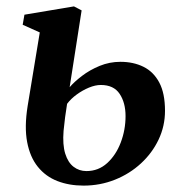

<svg xmlns="http://www.w3.org/2000/svg" viewBox="-20 -570 569 601"><path d="M241.5 11Q196.5 11 159.8 -3.2Q123 -17.5 98.5 -47.8Q74 -78 65 -125.2Q56 -172.5 66.5 -238L104.5 -468.5L51 -492.5L56.5 -524L211.5 -550L235.5 -537.5L198 -297Q212.5 -314 236.8 -332.5Q261 -351 292 -363.8Q323 -376.5 357 -376.5Q397.5 -376.5 429 -361Q460.5 -345.5 478.5 -311.8Q496.5 -278 496.5 -223Q496.5 -175.5 476.5 -133.2Q456.5 -91 421.2 -58.5Q386 -26 339.8 -7.5Q293.5 11 241.5 11ZM250.5 -34.5Q288 -34.5 315.5 -59.5Q343 -84.5 358 -124Q373 -163.5 373 -206.5Q373 -248.5 354.5 -276.2Q336 -304 295.5 -304Q278.5 -304 258.5 -295.8Q238.5 -287.5 220.2 -274.2Q202 -261 190 -245Q186.5 -224.5 183.8 -203.2Q181 -182 179 -160.5Q175.5 -117 184.2 -89Q193 -61 210.5 -47.8Q228 -34.5 250.5 -34.5Z"/></svg>

Font: Merriweather 60pt SemiBold
Style: Italic
Weight: 600
Italic angle: -7.8°
Version: Version 2.101